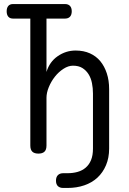

<svg xmlns="http://www.w3.org/2000/svg" viewBox="-20 -750 640 950"><path d="M45 -658Q29 -658 21 -667.5Q13 -677 13 -694Q13 -711 21 -720.5Q29 -730 45 -730H301Q318 -730 326.5 -720.5Q335 -711 335 -694Q335 -677 326.5 -667.5Q318 -658 301 -658H210V-394Q225 -444 265.5 -472Q306 -500 354 -500Q394 -500 425 -486Q456 -472 476.5 -447Q497 -422 508.5 -387Q520 -352 520 -309V-15Q520 31 504.5 67.5Q489 104 462 129Q435 154 397 167Q359 180 314 180H293Q276 180 266.5 171Q257 162 257 144Q257 126 266.5 116.5Q276 107 293 107H314Q341 107 364 100.5Q387 94 404 79.5Q421 65 430.5 42Q440 19 440 -15V-287Q440 -314 435 -339Q430 -364 418 -383Q406 -402 387.5 -413.5Q369 -425 341 -425Q318 -425 294 -409.5Q270 -394 251.5 -370.5Q233 -347 221.5 -319Q210 -291 210 -266V-30Q210 -9 200 0.5Q190 10 170 10Q150 10 140 0.5Q130 -9 130 -30V-658Z"/></svg>

Font: Maple Mono Light
Style: Regular
Weight: 300
Monospace: yes
Designer: subframe7536
Version: Version 7.000